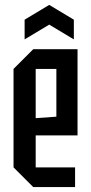

<svg xmlns="http://www.w3.org/2000/svg" viewBox="-20 -760 370 780"><path d="M35 -80V-480L115 -560H295V-210H125V-80H285V0H115ZM125 -280 209 -286V-480H125ZM80 -600V-680L180 -740L280 -680V-600L180 -660Z"/></svg>

Font: Tektur Condensed
Style: Regular
Weight: 400
Width: 3
Designer: Adam Jagosz
Foundry: Adam Jagosz
Version: Version 1.005;gftools[0.9.30]